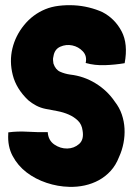

<svg xmlns="http://www.w3.org/2000/svg" viewBox="-20 -719 525 744"><path d="M377 -672Q353 -683 324.5 -690Q296 -697 266.5 -698.5Q237 -700 208 -696.5Q179 -693 155 -683Q107 -663 73.5 -622Q40 -581 28 -531Q16 -481 29.5 -428Q43 -375 89 -331Q103 -319 120 -310Q137 -301 157 -297Q178 -293 202 -288.5Q226 -284 246.5 -275Q267 -266 282 -251.5Q297 -237 300 -213Q306 -178 286.5 -161Q267 -144 240.5 -143.5Q214 -143 190.5 -159Q167 -175 165 -207Q131 -206 89 -208.5Q47 -211 12 -206V-203V-200Q9 -152 29 -114.5Q49 -77 83 -51Q117 -25 160.5 -10.5Q204 4 248 5Q279 6 308.5 -0.5Q338 -7 363.5 -21Q389 -35 409 -57Q429 -79 441 -110Q453 -136 458.5 -164.5Q464 -193 462.5 -221Q461 -249 452 -275.5Q443 -302 425 -325Q396 -368 350.5 -396Q305 -424 252 -430Q231 -433 213 -441Q195 -449 187 -473Q186 -480 185.5 -486.5Q185 -493 187 -500Q191 -528 213.5 -538Q236 -548 260 -543Q284 -538 301 -520Q318 -502 312 -475Q347 -465 387 -466.5Q427 -468 462 -474H463Q477 -549 451 -598Q425 -647 377 -672Z"/></svg>

Font: Londrina Solid
Style: Regular
Weight: 400
Designer: Marcelo Magalhaes
Foundry: Marcelo Magalhães
Version: Version 1.002